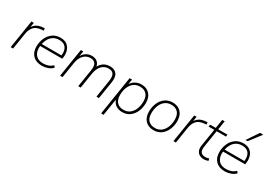

<svg xmlns="http://www.w3.org/2000/svg" viewBox="7 -1709 3965 2849"><g transform="rotate(30 1989.5 -284.5)"><path d="M47 0 124 -484H165L152 -404Q175 -441 214 -464.5Q253 -488 311 -493L346 -496L350 -458L317 -455Q226 -447 185.5 -400.5Q145 -354 133 -280L89 0Z M583 8Q485 8 429 -47.5Q373 -103 373 -200Q373 -277 402 -343.5Q431 -410 487 -451Q543 -492 623 -492Q696 -492 738 -457Q780 -422 794.5 -367Q809 -312 799 -252L796 -234H417Q406 -143 449.5 -87Q493 -31 581 -31Q629 -31 669 -45Q709 -59 743 -92L765 -61Q733 -27 683 -9.5Q633 8 583 8ZM622 -454Q560 -454 519 -427Q478 -400 455 -358Q432 -316 423 -271H762Q768 -322 756 -363.5Q744 -405 711 -429.5Q678 -454 622 -454Z M894 0 971 -484H1012L997 -395Q1024 -441 1065 -466.5Q1106 -492 1159 -492Q1213 -492 1248.5 -464.5Q1284 -437 1294 -385Q1319 -435 1364 -463.5Q1409 -492 1470 -492Q1546 -492 1584 -444Q1622 -396 1606 -295L1559 0H1517L1564 -301Q1588 -453 1468 -453Q1397 -453 1350 -403Q1303 -353 1289 -264L1247 0H1205L1253 -301Q1277 -453 1157 -453Q1086 -453 1039 -403Q992 -353 978 -264L936 0Z M1701 180 1806 -484H1848L1835 -399Q1862 -442 1907 -467Q1952 -492 2010 -492Q2096 -492 2148 -437Q2200 -382 2200 -284Q2200 -207 2172 -140.5Q2144 -74 2090.5 -33Q2037 8 1958 8Q1901 8 1855 -20Q1809 -48 1789 -107L1743 180ZM1960 -31Q2024 -31 2068 -66Q2112 -101 2134.5 -159Q2157 -217 2157 -286Q2157 -369 2116.5 -411Q2076 -453 2004 -453Q1940 -453 1896 -418Q1852 -383 1829.5 -325.5Q1807 -268 1807 -198Q1807 -116 1847.5 -73.5Q1888 -31 1960 -31Z M2496 8Q2407 8 2354.5 -47.5Q2302 -103 2302 -200Q2302 -277 2330 -343.5Q2358 -410 2412 -451Q2466 -492 2544 -492Q2633 -492 2685.5 -437Q2738 -382 2738 -284Q2738 -207 2710 -140.5Q2682 -74 2628.5 -33Q2575 8 2496 8ZM2498 -31Q2562 -31 2606 -66Q2650 -101 2672.5 -159Q2695 -217 2695 -286Q2695 -369 2654.5 -411Q2614 -453 2542 -453Q2478 -453 2434 -418Q2390 -383 2367.5 -325.5Q2345 -268 2345 -198Q2345 -116 2385.5 -73.5Q2426 -31 2498 -31Z M2836 0 2913 -484H2954L2941 -404Q2964 -441 3003 -464.5Q3042 -488 3100 -493L3135 -496L3139 -458L3106 -455Q3015 -447 2974.5 -400.5Q2934 -354 2922 -280L2878 0Z M3361 8Q3288 8 3253 -35Q3218 -78 3230 -153L3277 -448H3180L3186 -484H3282L3306 -635H3348L3324 -484H3483L3477 -448H3318L3273 -162Q3262 -92 3285.5 -61.5Q3309 -31 3364 -31Q3383 -31 3398.5 -35Q3414 -39 3425 -43L3434 -8Q3424 -2 3402.5 3Q3381 8 3361 8Z M3717 8Q3619 8 3563 -47.5Q3507 -103 3507 -200Q3507 -277 3536 -343.5Q3565 -410 3621 -451Q3677 -492 3757 -492Q3830 -492 3872 -457Q3914 -422 3928.5 -367Q3943 -312 3933 -252L3930 -234H3551Q3540 -143 3583.5 -87Q3627 -31 3715 -31Q3763 -31 3803 -45Q3843 -59 3877 -92L3899 -61Q3867 -27 3817 -9.5Q3767 8 3717 8ZM3756 -454Q3694 -454 3653 -427Q3612 -400 3589 -358Q3566 -316 3557 -271H3896Q3902 -322 3890 -363.5Q3878 -405 3845 -429.5Q3812 -454 3756 -454ZM3753 -549 3888 -749H3943L3789 -549Z"/></g></svg>

Font: Nunito Sans ExtraLight
Style: Italic
Weight: 200
Italic angle: -9°
Designer: Vernon Adams
Foundry: Vernon Adams
Version: Version 3.006; ttfautohint (v1.8.3)